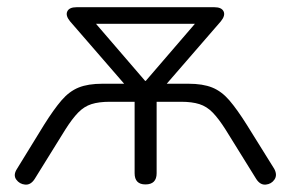

<svg xmlns="http://www.w3.org/2000/svg" viewBox="-20 -505 806 532"><path d="M383 6Q353 6 353 -25V-223H284Q254 -223 233.5 -216.5Q213 -210 196.5 -193Q180 -176 161 -146L76 -9Q65 8 49.5 6.5Q34 5 25 -7.5Q16 -20 27 -37L102 -159Q129 -202 150.5 -227Q172 -252 198 -262.5Q224 -273 264 -273H324L174 -446Q161 -462 166.5 -473.5Q172 -485 192 -485H574Q594 -485 599.5 -473.5Q605 -462 592 -446L442 -273H502Q542 -273 568 -262.5Q594 -252 615.5 -227Q637 -202 664 -159L740 -37Q749 -20 740.5 -7.5Q732 5 716.5 6.5Q701 8 690 -9L605 -146Q586 -176 569.5 -193Q553 -210 532.5 -216.5Q512 -223 482 -223H414V-25Q414 6 383 6ZM382 -281H384L520 -439H246Z"/></svg>

Font: Nunito Light
Style: Regular
Weight: 300
Designer: Vernon Adams
Foundry: Vernon Adams
Version: Version 3.601; ttfautohint (v1.8.2.53-6de2)